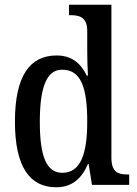

<svg xmlns="http://www.w3.org/2000/svg" viewBox="-20 -780 580 810"><path d="M217 10C285 10 325 -28 351 -88H354L368 0H525V-44H517C477 -44 450 -55 450 -115V-760H271V-716H278C316 -716 348 -707 348 -649V-569C348 -533 349 -493 351 -461H346C322 -511 284 -546 219 -546C106 -546 43 -460 43 -267C43 -75 106 10 217 10ZM243 -51C175 -51 148 -122 148 -266C148 -408 175 -486 242 -486C323 -486 348 -408 348 -267C348 -130 320 -51 243 -51Z"/></svg>

Font: Noto Serif Devanagari Condensed Medium
Style: Regular
Weight: 500
Width: 3
Designer: Universal Thirst, Indian Type Foundry and the Monotype Design Team
Foundry: Monotype Imaging Inc.
Version: Version 2.004